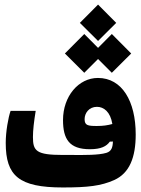

<svg xmlns="http://www.w3.org/2000/svg" viewBox="-20 -826 626 851"><path d="M258.3 4.9C370.1 4.9 427.7 -2 485.8 -27.8C554.7 -58.6 581.5 -129.4 581.5 -230C581.5 -377.4 521 -480.5 414.1 -480.5C328.1 -480.5 259.3 -399.4 259.3 -293.9C259.3 -209.5 287.1 -164.6 378.4 -164.6C428.2 -164.6 452.1 -177.7 466.8 -198.2L480.5 -198.7C479.5 -172.4 474.1 -155.3 451.2 -148.4C416.5 -138.2 356.9 -138.7 294.9 -139.2C282.7 -139.2 270.5 -139.2 258.3 -139.2C141.1 -139.2 126 -156.7 126 -218.3C126 -248.5 130.4 -287.1 138.2 -334.5H26.9C16.6 -305.2 5.4 -242.7 5.4 -192.4C5.4 -46.4 64 4.9 258.3 4.9ZM475.6 -503.4 561.5 -588.9 475.6 -675.3 414.6 -613.8 353.5 -675.3 267.6 -588.9 353.5 -503.4 414.6 -564.5ZM414.6 -644.5 495.1 -724.6 414.6 -805.7 334 -724.6ZM478 -276.4C456.5 -270.5 437 -267.6 409.2 -267.6C369.6 -267.6 355 -270 355 -297.9C355 -324.7 374.5 -352.5 409.7 -352.5C439.9 -352.5 469.2 -330.6 478 -276.4Z"/></svg>

Font: Cascadia Code
Style: Bold
Weight: 700
Monospace: yes
Designer: Aaron Bell
Foundry: Saja Typeworks
Version: Version 2404.023